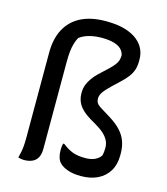

<svg xmlns="http://www.w3.org/2000/svg" viewBox="-115 -853 829 953"><g transform="rotate(15 300.0 -376.5)"><path d="M79 -540Q79 -612 106 -662Q133 -712 184.5 -738Q236 -764 312 -764Q370 -764 410 -752Q450 -740 474.5 -720Q499 -700 510 -675.5Q521 -651 521 -626V-613Q521 -589 514.5 -569.5Q508 -550 494 -531.5Q480 -513 456 -491L423 -460Q395 -433 383.5 -416.5Q372 -400 372 -384Q372 -365 382.5 -354.5Q393 -344 421 -328L450 -310Q486 -288 508.5 -264Q531 -240 541.5 -211.5Q552 -183 552 -148V-139Q552 -92 532 -58.5Q512 -25 475.5 -7Q439 11 389 11Q349 11 321 1Q293 -9 279 -24Q269 -34 264 -50.5Q259 -67 259 -87Q259 -99 260 -107.5Q261 -116 263 -122H269Q297 -100 322.5 -90.5Q348 -81 387 -81Q417 -81 437.5 -91Q458 -101 467 -117Q469 -126 470 -135Q471 -144 471 -156Q471 -176 462.5 -193Q454 -210 436.5 -226Q419 -242 391 -258L362 -275Q321 -300 303.5 -326.5Q286 -353 286 -387V-394Q286 -411 292 -428Q298 -445 310.5 -463.5Q323 -482 342 -500L385 -540Q403 -557 413 -570Q423 -583 426.5 -595Q430 -607 430 -621Q423 -651 393.5 -665Q364 -679 314 -679Q279 -679 249 -671Q219 -663 199 -647Q191 -632 185.5 -613.5Q180 -595 177.5 -572Q175 -549 175 -516V-72Q175 -44 165.5 -26.5Q156 -9 138 -1Q120 7 95 7Q88 7 80 5.5Q72 4 66 2Q70 -14 73 -28.5Q76 -43 77.5 -61.5Q79 -80 79 -105Z"/></g></svg>

Font: Code D Ace
Style: Regular
Weight: 400
Version: Version 1.085; ttfautohint (v1.8.4.7-5d5b);Nerd Fonts 3.0.2